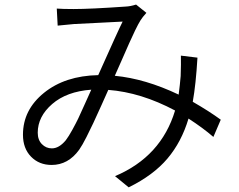

<svg xmlns="http://www.w3.org/2000/svg" viewBox="-20 -764 1040 837"><path d="M266.6 -152.3Q279.3 -168.9 295.4 -198.2Q311.5 -227.5 321.3 -248Q331.1 -268.6 351.6 -314.5Q372.1 -360.4 377.9 -373Q270.5 -365.2 207.5 -310.5Q144.5 -255.9 144.5 -185.5Q144.5 -154.3 162.6 -135.7Q180.7 -117.2 206.1 -117.2Q237.3 -117.2 266.6 -152.3ZM942.4 -242.2 910.2 -167Q865.2 -206.1 801.8 -247.1Q771.5 -145.5 710 -72.8Q648.4 0 541 52.7L481.4 3.9Q682.6 -81.1 743.2 -282.2Q594.7 -361.3 452.1 -372.1Q446.3 -358.4 422.4 -305.7Q398.4 -252.9 386.7 -227.5Q375 -202.1 356.9 -166.5Q338.9 -130.9 325.2 -111.3Q277.3 -44.9 205.1 -44.9Q150.4 -44.9 115.2 -81.1Q80.1 -117.2 80.1 -176.8Q80.1 -285.2 171.9 -359.4Q263.7 -433.6 408.2 -436.5Q497.1 -635.7 514.6 -669.9Q506.8 -669.9 418.5 -665Q330.1 -660.2 302.7 -659.2Q248 -654.3 231.4 -652.3L227.5 -726.6Q252.9 -724.6 300.8 -724.6Q374 -724.6 528.3 -735.4Q548.8 -736.3 573.2 -744.1L618.2 -708Q600.6 -688.5 592.8 -675.8Q583 -660.2 568.8 -630.9Q554.7 -601.6 543 -575.2Q531.2 -548.8 511.2 -502.9Q491.2 -457 480.5 -433.6Q613.3 -420.9 758.8 -351.6Q764.6 -395.5 767.6 -432.6Q769.5 -486.3 768.6 -521.5L840.8 -512.7Q834 -396.5 820.3 -320.3Q891.6 -279.3 942.4 -242.2Z"/></svg>

Font: GenEi Gothic M SemiLight
Style: Regular
Weight: 350
Designer: o_tamon (Modified); [Source Han Sans]
Ryoko NISHIZUKA  (kana & ideographs); Paul D. Hunt (Latin, Greek & Cyrillic); Wenl
Version: Version 1.1a;Original Version 1.004